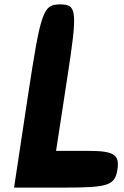

<svg xmlns="http://www.w3.org/2000/svg" viewBox="-20 -903 564 873"><path d="M107 -467 44 -50H273C473 -50 503 -60 514 -133C524 -200 498 -217 381 -217H235L286 -550C333 -854 330 -883 254 -883C176 -883 166 -855 107 -467Z"/></svg>

Font: Hussar Skorodowane
Style: Ky
Weight: 700
Foundry: Cannot Into Space Fonts
Version: Version 0.892